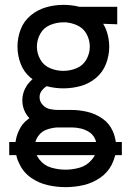

<svg xmlns="http://www.w3.org/2000/svg" viewBox="-20 -558 540 791"><path d="M250 213Q213 213 176 204.5Q139 196 107.5 174Q76 152 60 117Q51 100 47 81H18V27H44Q47 4 57 -18Q70 -49 97 -68L101 -71Q92 -81 85 -93Q72 -117 72 -144Q72 -178 92 -208Q102 -221 114 -232L107 -237Q78 -261 65 -295.5Q52 -330 52 -366Q52 -402 65 -436.5Q78 -471 106.5 -494.5Q135 -518 170 -528Q205 -538 241 -538Q272 -538 303 -531L305 -530H463V-458L405 -460Q412 -449 417 -436Q430 -402 430 -366Q430 -330 417 -295.5Q404 -261 375.5 -237Q347 -213 312 -203.5Q277 -194 241 -194Q206 -194 172 -203Q162 -197 154 -187Q143 -174 143 -158Q143 -139 156.5 -125Q170 -111 189 -108Q204 -105 220 -105H225H275Q308 -105 341 -97Q374 -89 402 -69.5Q430 -50 444 -19Q454 3 457 27H482V81H455Q450 100 441 119Q424 153 392.5 174.5Q361 196 324.5 204.5Q288 213 250 213ZM250 141Q280 141 309 132.5Q338 124 358 100Q366 91 371 81H131Q136 91 143 100Q162 124 191 132.5Q220 141 250 141ZM126 27H376Q374 19 370 11Q361 -6 345 -15.5Q329 -25 311 -29Q293 -33 275 -33H225H224H220H217Q196 -32 175 -25Q152 -18 138 2Q129 14 126 27ZM223 -33H222H220ZM241 -266Q269 -266 295.5 -277Q322 -288 336 -313Q350 -338 350 -366Q350 -394 336 -419Q322 -444 295 -455Q274 -464 251 -466H241Q213 -466 186.5 -455Q160 -444 146 -419Q132 -394 132 -366Q132 -338 146 -313Q160 -288 186.5 -277Q213 -266 241 -266Z"/></svg>

Font: Iosevka SS01
Style: Regular
Weight: 400
Monospace: yes
Designer: Belleve Invis
Foundry: Belleve Invis
Version: 2.3.3; ttfautohint (v1.8.3)